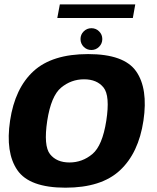

<svg xmlns="http://www.w3.org/2000/svg" viewBox="-20 -844 708 868"><path d="M276 4.5Q438 4.5 522.2 -73.8Q606.5 -152 628.5 -298.5Q650 -443.5 595.5 -521.5Q541 -599.5 378.5 -599.5Q216 -599.5 131.8 -522.5Q47.5 -445.5 25.5 -298.5Q4 -154 58.5 -74.8Q113 4.5 276 4.5ZM294 -109.5Q236 -109.5 206.2 -147Q176.5 -184.5 193.5 -298Q211 -410.5 256.5 -448Q302 -485.5 360 -485.5Q418.5 -485.5 448.2 -448.2Q478 -411 460.5 -298Q443 -185.5 397.5 -147.5Q352 -109.5 294 -109.5ZM393 -618Q413.5 -618 428 -632.5Q442.5 -647 442.5 -667.5Q442.5 -688 428 -702.2Q413.5 -716.5 393.5 -716.5Q373 -716.5 358.5 -702.2Q344 -688 344 -667.5Q344 -647 358.2 -632.5Q372.5 -618 393 -618ZM239 -762.5H580.5L591.5 -824H250.5Z"/></svg>

Font: Anybody Thin
Style: Bold Italic
Weight: 700
Italic angle: -10°
Version: Version 1.113;gftools[0.9.25]